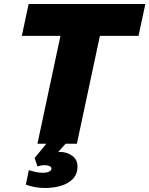

<svg xmlns="http://www.w3.org/2000/svg" viewBox="-20 -718 746 959"><path d="M167 0 282 -539H89L123 -698H706L672 -539H479L364 0ZM206 221Q180 221 156.5 217Q133 213 109 204L124 132Q138 136 156 140.5Q174 145 193 145Q212 145 224.5 139.5Q237 134 237 124Q237 116 227.5 111.5Q218 107 204 107Q194 107 185 108.5Q176 110 167 113L153 71L237 -31L313 -6L270 42Q273 41 276 41Q279 41 281 41Q314 41 340.5 60Q367 79 367 114Q367 152 343.5 176Q320 200 283 210.5Q246 221 206 221Z"/></svg>

Font: Azeret Mono Thin ExtraBold
Style: Italic
Weight: 800
Italic angle: -12°
Version: Version 1.002